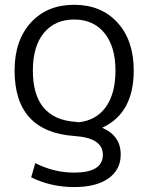

<svg xmlns="http://www.w3.org/2000/svg" viewBox="-20 -550 609 790"><path d="M530.3 -259.8Q530.3 -84 400.4 -24.4Q477.5 8.8 476.6 86.9Q476.6 147.5 426.8 183.6Q377 219.7 285.2 219.7Q189.5 219.7 108.4 179.7L125 121.1Q202.1 160.2 285.2 160.2Q403.3 160.2 403.3 86.9Q403.3 17.6 288.1 9.8Q40 -6.8 40 -259.8Q40 -383.8 106.9 -457Q173.8 -530.3 285.2 -530.3Q396.5 -530.3 463.4 -457Q530.3 -383.8 530.3 -259.8ZM303.7 -46.9Q376 -54.7 415.5 -109.9Q455.1 -165 455.1 -259.8Q455.1 -358.4 409.7 -414.1Q364.3 -469.7 285.2 -469.7Q206.1 -469.7 160.6 -414.6Q115.2 -359.4 115.2 -259.8Q115.2 -61.5 289.1 -48.8Q293.9 -48.8 303.7 -46.9Z"/></svg>

Font: Mgen+ 1c regular
Style: Regular
Weight: 400
Designer: [Source Han Sans]
Ryoko NISHIZUKA  (kana & ideographs); Paul D. Hunt (Latin, Greek & Cyrillic); Wenlong ZHANG  (bopomofo
Version: Version 1.059.20150602